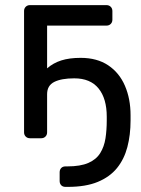

<svg xmlns="http://www.w3.org/2000/svg" viewBox="-20 -540 549 750"><path d="M97 0Q87 0 80.5 -6.5Q74 -13 74 -23V-497Q74 -507 80.5 -513.5Q87 -520 97 -520H396Q406 -520 412.5 -513.5Q419 -507 419 -497V-463Q419 -453 412.5 -446.5Q406 -440 396 -440H164V-23Q164 -13 157.5 -6.5Q151 0 141 0ZM164 -273Q188 -294 219.5 -304Q251 -314 295 -314Q359 -314 402.5 -285Q446 -256 468 -205Q490 -154 490 -90V-69Q490 -13 477.5 34.5Q465 82 437 116.5Q409 151 362 170.5Q315 190 245 190H236Q225 190 219 183.5Q213 177 213 167V133Q213 123 219 116.5Q225 110 236 110H243Q294 110 325 96.5Q356 83 371.5 58Q387 33 392 0.5Q397 -32 397 -70V-84Q397 -155 365 -194.5Q333 -234 270 -234Q220 -234 192 -220Q164 -206 164 -172Z"/></svg>

Font: DVN-Rubik
Style: Regular
Weight: 400
Designer: Hubert and Fischer
Foundry: Hubert & Fischer
Version: Version 2.102